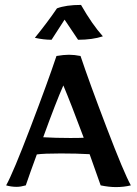

<svg xmlns="http://www.w3.org/2000/svg" viewBox="-20 -757 558 782"><path d="M390 -2Q375 -46 345 -129Q293 -132 228 -132Q158 -132 130 -128Q102 -52 85 -2Q64 4 48 4Q26 4 5 -2Q33 -52 104 -238Q175 -424 210 -529Q240 -534 261 -534Q283 -534 308 -529Q343 -424 414 -238Q485 -52 513 -2Q485 5 452 5Q424 5 390 -2ZM321 -196Q268 -338 238 -409Q209 -344 156 -198Q206 -195 266 -195Q305 -195 321 -196ZM122 -603Q174 -667 212 -723Q249 -737 310 -737Q355 -658 399 -609Q356 -595 298 -595L243 -677L190 -595Q158 -595 122 -603Z"/></svg>

Font: Mirza Medium
Style: Regular
Weight: 500
Designer: Arabic design by Kourosh Beigpour, Latin design by Eduardo Tunni, engineering by Lasse Fister
Version: Version 1.0010g